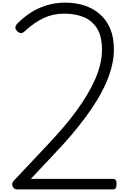

<svg xmlns="http://www.w3.org/2000/svg" viewBox="-20 -1443 1014 1463"><path d="M108 0Q95 0 84.5 -10.5Q74 -21 73 -36.5Q72 -52 85 -66L345 -342Q407 -408 462 -472Q517 -536 562.5 -598.5Q608 -661 644 -721.5Q680 -782 705.5 -840.5Q731 -899 744 -955Q757 -1011 757 -1065Q757 -1163 721.5 -1223Q686 -1283 621.5 -1311Q557 -1339 469 -1339Q385 -1339 314 -1306Q243 -1273 172 -1208Q156 -1192 142 -1191Q128 -1190 113 -1203Q97 -1219 97 -1232.5Q97 -1246 111 -1262Q153 -1306 208.5 -1343Q264 -1380 332.5 -1401.5Q401 -1423 477 -1423Q555 -1423 622 -1401.5Q689 -1380 740 -1336Q791 -1292 819.5 -1225Q848 -1158 848 -1066Q848 -1006 833 -943Q818 -880 790.5 -816Q763 -752 723 -685.5Q683 -619 633 -551.5Q583 -484 524.5 -415Q466 -346 400 -277L215 -80H840Q854 -80 861 -72Q868 -64 868 -43Q868 -22 862.5 -11Q857 0 840 0Z"/></svg>

Font: Playwrite FR Trad
Style: Regular
Weight: 400
Designer: Veronika Burian, José Scaglione
Foundry: TypeTogether
Version: Version 1.000